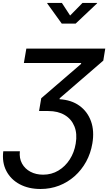

<svg xmlns="http://www.w3.org/2000/svg" viewBox="-22 -1054 727 1289"><path d="M0 -38.6H111.3Q106.4 8.3 125.7 43.7Q145 79.1 182.1 98.9Q219.2 118.7 267.6 118.7Q324.2 118.7 370.1 91.1Q416 63.5 446.3 16.4Q476.6 -30.8 486.3 -89.8Q497.6 -156.7 477.5 -205.8Q457.5 -254.9 412.4 -281.7Q367.2 -308.6 302.2 -308.6H240.2L254.9 -394.5L522.5 -625V-630.9H138.2L154.8 -727.5H684.6L671.4 -647L378.9 -394.5L377.9 -387.7Q457 -383.3 511.2 -344.2Q565.4 -305.2 588.9 -240Q612.3 -174.8 598.1 -91.3Q586.9 -24.4 556.2 31.5Q525.4 87.4 479 128.7Q432.6 169.9 374.5 192.4Q316.4 214.8 250 214.8Q169.9 214.8 110.1 182.9Q50.3 150.9 20.5 93.5Q-9.3 36.1 0 -38.6ZM393.6 -1034.2 448.7 -949.7 531.7 -1034.2H630.4L629.4 -1031.2L485.8 -895.5H392.6L294.9 -1031.2L295.9 -1034.2Z"/></svg>

Font: Inter 20pt Medium
Style: Italic
Weight: 500
Italic angle: -9.3988°
Version: Version 4.001;git-66647c0bb